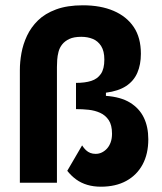

<svg xmlns="http://www.w3.org/2000/svg" viewBox="-20 -690 613 725"><path d="M361 15Q333 15 309.5 8Q286 1 267.5 -12.5Q249 -26 234 -45L290 -141Q297 -130 304.5 -123Q312 -116 321 -112.5Q330 -109 341 -109Q354 -109 365 -114.5Q376 -120 384.5 -129.5Q393 -139 398 -153Q403 -167 403 -185Q403 -218 390.5 -236.5Q378 -255 358 -264Q338 -273 314.5 -275.5Q291 -278 267 -278V-377Q301 -377 324.5 -384.5Q348 -392 361 -411Q374 -430 374 -465Q374 -497 362 -516Q350 -535 330.5 -543Q311 -551 287 -551Q259 -551 242 -543Q225 -535 215 -522.5Q205 -510 201 -494.5Q197 -479 196 -464Q195 -449 195 -437V0H55V-426Q55 -456 61 -489.5Q67 -523 82 -555Q97 -587 123.5 -613Q150 -639 192 -654.5Q234 -670 293 -670Q360 -670 409 -649Q458 -628 485 -588Q512 -548 512 -487Q512 -446 498.5 -415Q485 -384 456 -365Q427 -346 380 -340V-328Q436 -324 471 -302.5Q506 -281 523 -246Q540 -211 540 -164Q540 -109 518.5 -69Q497 -29 457 -7Q417 15 361 15Z"/></svg>

Font: Bricolage Grotesque 24pt SemiCondensed
Style: Bold
Weight: 700
Width: 4
Designer: Mathieu Triay
Foundry: Atelier Triay
Version: Version 1.001;gftools[0.9.33.dev8+g029e19f]